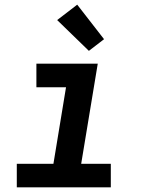

<svg xmlns="http://www.w3.org/2000/svg" viewBox="-20 -803 640 823"><path d="M52 0V-101H209L263 -429H136V-530H399L328 -101H455V0ZM361 -585 225 -717 311 -783 426 -635Z"/></svg>

Font: Iosevka Slab Extended Oblique
Style: Bold
Weight: 700
Width: 7
Italic angle: -9°
Monospace: yes
Designer: Belleve Invis
Foundry: Belleve Invis
Version: Version 11.1.1; ttfautohint (v1.8.3)